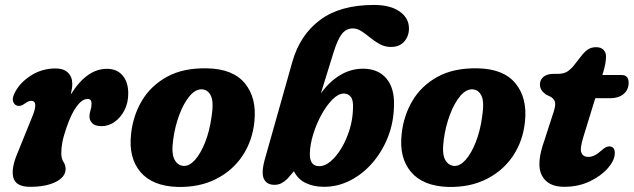

<svg xmlns="http://www.w3.org/2000/svg" viewBox="-20 -745 2564 777"><path d="M55.5 -316.5Q41.5 -316.5 34.5 -330.5Q27.5 -344.5 38 -366Q57 -407.5 102.8 -437.8Q148.5 -468 205 -468Q237.5 -468 255 -451Q272.5 -434 272.5 -406Q272.5 -388.5 266.5 -362.5Q331 -466.5 412.5 -466.5Q453 -466.5 476 -439.8Q499 -413 499 -367Q499 -328 483.2 -298Q467.5 -268 443 -251.2Q418.5 -234.5 392 -234.5Q364 -234.5 353 -246.8Q342 -259 342 -272.5Q342 -286 346.2 -298.5Q350.5 -311 350.5 -326Q350.5 -344.5 334.5 -344.5Q313 -344.5 291 -315.5Q269 -286.5 249 -228.5Q236.5 -192 232.2 -168.5Q228 -145 228 -124Q228 -103 236.8 -89.8Q245.5 -76.5 245.5 -61.5Q245.5 -29 206 -9Q166.5 11 102 11Q44 11 34 -26Q24 -63 51.5 -127L110 -271.5Q137.5 -337 106 -337Q95 -337 79 -325Q66 -315.5 55.5 -316.5Z M818 -468.5Q923 -466.5 971.2 -407.5Q1019.5 -348.5 1009.5 -253.5Q1002 -176 961.8 -115.2Q921.5 -54.5 854.2 -20.5Q787 13.5 699 11.5Q597 8.5 548.2 -49.2Q499.5 -107 510.5 -203Q518 -276 554 -337Q590 -398 655.8 -434.2Q721.5 -470.5 818 -468.5ZM723.5 -73.5Q746.5 -72.5 769.2 -98Q792 -123.5 810 -168.8Q828 -214 836 -271.5Q845.5 -331.5 833.8 -356.8Q822 -382 797 -383.5Q771 -384.5 747 -355.8Q723 -327 705.5 -280Q688 -233 681 -181Q673 -124 686 -99.5Q699 -75 723.5 -73.5Z M1330.5 -535 1278.5 -367Q1312 -414 1355.8 -440.5Q1399.5 -467 1449 -467Q1509.5 -467 1543 -428.2Q1576.5 -389.5 1574.5 -319.5Q1573.5 -250 1549.8 -190Q1526 -130 1486.2 -84.8Q1446.5 -39.5 1396.2 -14.2Q1346 11 1291.5 11Q1250 11 1218 -4Q1186 -19 1169.5 -52L1143 -21.5Q1133 -11.5 1120 -4.2Q1107 3 1090.5 3Q1059.5 3 1047.8 -21.5Q1036 -46 1053 -105L1163 -494.5Q1193.5 -603 1275 -664Q1356.5 -725 1493 -725Q1559.5 -725 1597.2 -698.5Q1635 -672 1635 -630Q1635 -598.5 1615.8 -576.8Q1596.5 -555 1562.5 -555Q1538 -555 1517.2 -566.2Q1496.5 -577.5 1478.2 -592.5Q1460 -607.5 1442.8 -618.8Q1425.5 -630 1408 -630Q1382 -630 1364.5 -608.8Q1347 -587.5 1330.5 -535ZM1371.5 -366.5Q1349.5 -366.5 1325.8 -342.8Q1302 -319 1281.5 -282Q1261 -245 1248 -203.2Q1235 -161.5 1234 -126Q1231.5 -72.5 1272.5 -72.5Q1295 -72.5 1318.5 -92.5Q1342 -112.5 1362 -146Q1382 -179.5 1394.8 -220.8Q1407.5 -262 1408.5 -305.5Q1410.5 -340.5 1399.2 -353.5Q1388 -366.5 1371.5 -366.5Z M1913 -468.5Q2018 -466.5 2066.2 -407.5Q2114.5 -348.5 2104.5 -253.5Q2097 -176 2056.8 -115.2Q2016.5 -54.5 1949.2 -20.5Q1882 13.5 1794 11.5Q1692 8.5 1643.2 -49.2Q1594.5 -107 1605.5 -203Q1613 -276 1649 -337Q1685 -398 1750.8 -434.2Q1816.5 -470.5 1913 -468.5ZM1818.5 -73.5Q1841.5 -72.5 1864.2 -98Q1887 -123.5 1905 -168.8Q1923 -214 1931 -271.5Q1940.5 -331.5 1928.8 -356.8Q1917 -382 1892 -383.5Q1866 -384.5 1842 -355.8Q1818 -327 1800.5 -280Q1783 -233 1776 -181Q1768 -124 1781 -99.5Q1794 -75 1818.5 -73.5Z M2210 -352.5 2190.5 -362Q2165 -379 2165 -403Q2165 -422.5 2179.5 -434.2Q2194 -446 2219 -446H2235Q2256.5 -446 2270.5 -452.5Q2284.5 -459 2301.5 -479L2338 -525.5Q2348.5 -538 2361.2 -546Q2374 -554 2392.5 -554Q2412 -554 2422.2 -543.5Q2432.5 -533 2432.5 -516Q2432.5 -504 2429.5 -486.8Q2426.5 -469.5 2419.5 -447L2417.5 -441.5H2495Q2524 -441.5 2524 -410.5Q2524 -381.5 2503.5 -364.5Q2483 -347.5 2449 -347.5H2389L2341 -191.5Q2326 -144 2332.8 -127Q2339.5 -110 2361 -110Q2386 -110 2414.5 -136.5Q2425.5 -146 2432 -149.2Q2438.5 -152.5 2446 -152.5Q2469 -152 2468 -123.5Q2467 -95.5 2439.8 -64.2Q2412.5 -33 2366.5 -11Q2320.5 11 2263 11Q2197 11 2172.8 -35Q2148.5 -81 2183.5 -178L2215.5 -277Q2227.5 -310 2226.8 -326Q2226 -342 2210 -352.5Z"/></svg>

Font: Fraunces 72pt S100
Style: Bold Italic
Weight: 700
Italic angle: -16°
Version: Version 1.000; ttfautohint (v1.8.3)